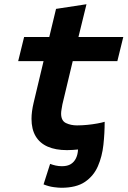

<svg xmlns="http://www.w3.org/2000/svg" viewBox="-20 -701 603 908"><path d="M270 187Q257 187 234 184Q211 181 186 171L217 74Q230 79 244 82Q258 85 273 85Q299 85 315 75Q331 65 339.5 47Q348 29 349 6Q342 7 324.5 8Q307 9 297 9Q243 9 205.5 -7.5Q168 -24 148.5 -57Q129 -90 129 -139Q129 -156 131.5 -175Q134 -194 139 -215L186 -412H66L94 -526H213L245 -659L389 -681L351 -526H563L535 -412H324L275 -207Q273 -194 271 -183.5Q269 -173 269 -164Q269 -130 292 -119Q315 -108 344 -108Q368 -108 393 -110.5Q418 -113 440 -117Q462 -121 475 -125Q475 -71 469 -16Q463 39 443 85Q423 131 382 159Q341 187 270 187Z"/></svg>

Font: Ubuntu Sans Mono
Style: Bold Italic
Weight: 700
Italic angle: -13.5°
Monospace: yes
Designer: Dalton Maag Ltd
Foundry: Dalton Maag Ltd
Version: Version 1.006